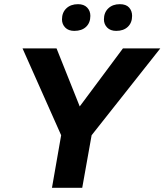

<svg xmlns="http://www.w3.org/2000/svg" viewBox="-20 -900 788 920"><path d="M229 0 273 -252 88 -668H251L362 -390L569 -668H748L419 -252L374 0ZM537 -752Q509 -752 493.5 -768Q478 -784 478 -807Q478 -840 499 -860Q520 -880 554 -880Q584 -880 598.5 -864Q613 -848 613 -824Q613 -791 592.5 -771.5Q572 -752 537 -752ZM336 -752Q308 -752 292.5 -768Q277 -784 277 -807Q277 -840 298 -860Q319 -880 354 -880Q382 -880 397.5 -864Q413 -848 413 -824Q413 -791 392.5 -771.5Q372 -752 336 -752Z"/></svg>

Font: Gantari
Style: Bold Italic
Weight: 700
Italic angle: -10°
Designer: Anugrah Pasau
Foundry: Lafontype
Version: Version 1.000; ttfautohint (v1.8.4.7-5d5b)